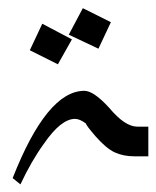

<svg xmlns="http://www.w3.org/2000/svg" viewBox="-20 -540 392 481"><path d="M351.6 -148.4H316.4Q289.1 -148.4 267.6 -158.2Q246.1 -168 218.8 -199.2Q195.3 -226.6 195.3 -230.5Q179.7 -242.2 168 -242.2Q132.8 -242.2 89.8 -179.7Q58.6 -136.7 31.2 -78.1L11.7 -93.8Q97.7 -312.5 191.4 -312.5Q214.8 -312.5 253.9 -269.5Q293 -222.7 324.2 -222.7H351.6ZM257.8 -484.4 226.6 -418 152.3 -453.1 187.5 -519.5ZM160.2 -441.4 125 -378.9 54.7 -414.1 85.9 -480.5Z"/></svg>

Font: 和音 by 宁静之雨，公众号njzyshare
Style: Regular
Weight: 400
Designer: Steve Matteson
Foundry: Ascender Corporation
Version: Version 6.00;June 8, 2018;FontCreator 11.0.0.2388 32-bit